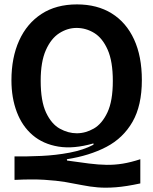

<svg xmlns="http://www.w3.org/2000/svg" viewBox="-20 -694 697 873"><path d="M618 140Q553 154 507 157.5Q461 161 425 158Q389 155 354.5 148Q320 141 279 134Q238 127 182 123.5Q126 120 46 124V17Q101 18 167.5 15Q234 12 297 0Q360 -12 405 -36V-42Q315 -16 245.5 -27.5Q176 -39 128.5 -79.5Q81 -120 56.5 -184.5Q32 -249 32 -329Q32 -432 67 -509.5Q102 -587 168.5 -630.5Q235 -674 330 -674Q422 -674 488 -633Q554 -592 589.5 -515Q625 -438 625 -330Q625 -214 582.5 -140Q540 -66 463.5 -26Q387 14 284 30L285 36Q341 44 384.5 49.5Q428 55 465 55.5Q502 56 538.5 50Q575 44 618 30ZM329 -88Q369 -88 406.5 -109.5Q444 -131 468.5 -183Q493 -235 493 -326Q493 -415 469.5 -468Q446 -521 408.5 -544Q371 -567 328 -567Q287 -567 249.5 -543Q212 -519 188.5 -466Q165 -413 165 -327Q165 -234 189.5 -182Q214 -130 252 -109Q290 -88 329 -88Z"/></svg>

Font: Bricolage Grotesque 48pt SemiBold
Style: Regular
Weight: 600
Designer: Mathieu Triay
Foundry: Atelier Triay
Version: Version 1.000; ttfautohint (v1.8.4.7-5d5b);gftools[0.9.32]